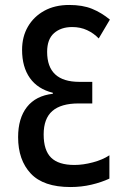

<svg xmlns="http://www.w3.org/2000/svg" viewBox="-20 -744 488 774"><path d="M259 -724Q313 -724 351 -708.5Q389 -693 423 -665L378 -589Q358 -610 331 -622.5Q304 -635 271 -635Q226 -635 198 -610.5Q170 -586 170 -535Q170 -414 300 -414H352V-327H297Q226 -327 191 -296.5Q156 -266 156 -202Q156 -138 186 -108.5Q216 -79 280 -79Q315 -79 354.5 -89.5Q394 -100 421 -118V-24Q389 -9 348.5 0.5Q308 10 264 10Q155 10 104 -44.5Q53 -99 53 -191Q53 -267 88.5 -312.5Q124 -358 193 -366V-370Q132 -385 100.5 -429.5Q69 -474 69 -543Q69 -596 92.5 -636.5Q116 -677 158.5 -700.5Q201 -724 259 -724Z"/></svg>

Font: Noto Sans ExtraCondensed Medium
Style: Regular
Weight: 500
Width: 2
Designer: Monotype Design Team
Foundry: Monotype Imaging Inc.
Version: Version 2.013; ttfautohint (v1.8.4.7-5d5b)